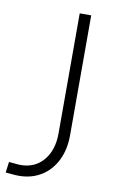

<svg xmlns="http://www.w3.org/2000/svg" viewBox="-139 -545 482 806"><g transform="rotate(10 102.0 -142.0)"><path d="M0 216Q-13 216 -27.5 214.5Q-42 213 -56 212L-50 166Q-36 167 -23 168.5Q-10 170 0 170Q61 170 97.5 126.5Q134 83 134 11V-500H183V11Q183 72 160 118.5Q137 165 95.5 190.5Q54 216 0 216Z"/></g></svg>

Font: Cairo Play Light
Style: Regular
Weight: 300
Version: Version 3.119